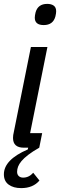

<svg xmlns="http://www.w3.org/2000/svg" viewBox="-29 -760 309 988"><path d="M173 0Q138 20 116 37Q94 54 81.5 69Q69 84 64 97.5Q59 111 59 124Q59 138 67.5 146Q76 154 90 154Q120 154 142 129L174 169Q141 208 80 208Q40 208 15.5 190Q-9 172 -9 137Q-9 62 114 9L116 0H94Q38 0 38 -50Q38 -58 39 -65Q40 -72 42 -80L130 -518H215L126 -75H188ZM196 -631Q150 -631 150 -669Q150 -674 151 -681Q152 -688 154 -696Q166 -740 214 -740Q235 -740 247.5 -731Q260 -722 260 -702Q260 -697 259 -690Q258 -683 256 -675Q244 -631 196 -631Z"/></svg>

Font: IBM Plex Sans Condensed Text
Style: Italic
Weight: 450
Width: 3
Italic angle: -11°
Designer: Mike Abbink, Paul van der Laan, Pieter van Rosmalen
Foundry: Bold Monday
Version: Version 1.1